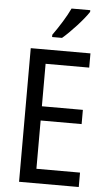

<svg xmlns="http://www.w3.org/2000/svg" viewBox="-62 -982 572 1022"><g transform="rotate(5 224.0 -471.5)"><path d="M378 -934V-943H278C257 -898 223 -844 188 -795V-783H241C284 -819 353 -894 378 -934ZM399 0V-77H166V-335H385V-411H166V-638H399V-714H80V0Z"/></g></svg>

Font: Noto Sans Georgian Condensed
Style: Regular
Weight: 400
Width: 3
Designer: Monotype Design Team, Akaki Razmadze
Foundry: Google LLC
Version: Version 2.005